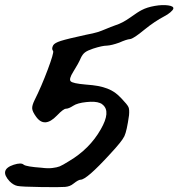

<svg xmlns="http://www.w3.org/2000/svg" viewBox="-56 -678 711 765"><path d="M463 -608.3C442.3 -593.5 422.6 -583.2 403.9 -577.4C391.6 -573.1 379.1 -568.2 366.5 -562.8C353.9 -557.4 342.3 -553 331.9 -549.8C321.4 -546.6 306.4 -543.1 286.9 -539.5C237 -528.7 203.6 -520.5 186.6 -515.1C169.6 -509.7 159.4 -503.8 155.8 -497.3C150.7 -487.9 150.7 -480.3 155.8 -474.5C157.9 -469.5 150.7 -444.7 134.1 -400.3C117.4 -355.9 100.1 -315.6 82 -279.5C74.8 -265 71.6 -253.7 72.3 -245.4C73 -237 78.1 -226.4 87.5 -213.4C109.9 -181.6 137.7 -183.1 170.9 -217.7C188.2 -235.8 200.2 -244.8 206.7 -244.8C213.9 -244.8 223.6 -248.8 235.9 -256.7C246.7 -263.9 264.1 -268.8 287.9 -271.3C311.8 -273.9 329.8 -272.6 342.1 -267.6C346.5 -266.1 350.1 -263.9 353 -261C375.4 -243 372.8 -210.1 345.4 -162.5C315.8 -110.4 273.5 -68.2 218.6 -35.7C201.3 -24.9 189 -18 181.8 -15.1C174.6 -12.2 164.8 -10.1 152.5 -8.6C140.2 -7.1 125.8 -7.5 109.2 -9.7C69.4 -12.5 46 -16.5 38.7 -21.6C32.2 -28.1 18.9 -28.1 -1.4 -21.6C-41.1 -8.6 -46.5 13.4 -17.6 44.5C-7.5 54.6 3 60.8 13.8 62.9C24.6 65.1 56.4 66.6 109.1 67.3C159 68 190.4 67.8 203.4 66.7C216.4 65.6 227.3 61.5 235.9 54.3C249.6 43.4 259.4 38 265.2 38C281.1 38 320.1 4.1 382.2 -63.8C414 -97.8 433.1 -121.6 439.6 -135.4C446.1 -149.1 452.3 -176.9 458.1 -218.8C459.5 -234 458.8 -244.8 455.9 -251.3C453 -257.8 444 -269 428.8 -284.9C419.4 -295 410.4 -303.1 401.7 -309.3C393 -315.4 383.1 -320.6 371.9 -325C360.7 -329.3 348.4 -332.7 335.1 -335.3C321.7 -337.8 304.9 -339.7 284.7 -341.2C250.7 -344.1 231 -348.4 225.6 -354.2C220.2 -360 223.7 -372.6 235.9 -392.1C249.6 -413.8 259.8 -432.3 266.2 -447.4C270.6 -456.8 276 -464.1 282.5 -469.1C289 -474.2 299.8 -479.2 315 -484.3C339.5 -492.2 358 -496.2 370.2 -496.2C382.5 -496.9 398.8 -500.9 419 -508.1C438.5 -516.8 452.8 -521.5 461.8 -522.2C470.8 -522.9 490.2 -535.6 519.8 -560.1C546.5 -581.8 572.9 -599.5 598.9 -613.2C607.6 -617.6 615.5 -622.8 622.7 -628.9C629.9 -635.1 633.9 -639.9 634.6 -643.5C636.1 -650 629.2 -654.4 614.1 -656.5C598.9 -658.7 581 -658 560.4 -654.4C539.9 -650.8 522.7 -645.4 509 -638.1C498.9 -633.1 483.5 -623.1 463 -608.3Z"/></svg>

Font: Beth Ellen
Style: Regular
Weight: 400
Version: Version 1.015;Fontself Maker 2.1.2